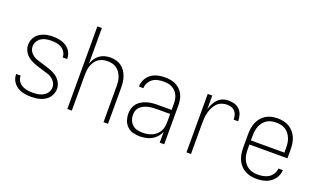

<svg xmlns="http://www.w3.org/2000/svg" viewBox="-77 -1166 2655 1605"><g transform="rotate(20 1250.0 -363.5)"><path d="M249 8Q228 8 207 5.5Q186 3 165.5 -3Q145 -9 127 -20.5Q109 -32 95.5 -48Q82 -64 74.5 -84Q67 -104 67 -125Q67 -126 67 -127Q67 -128 67 -129H107Q107 -128 107 -127.5Q107 -127 107 -127Q107 -110 113 -95Q119 -80 130 -68Q141 -56 155.5 -48.5Q170 -41 185.5 -36.5Q201 -32 217 -30.5Q233 -29 249 -29Q265 -29 281 -30.5Q297 -32 312.5 -36.5Q328 -41 342.5 -49Q357 -57 368 -69Q379 -81 385 -96.5Q391 -112 391 -128Q391 -150 379 -170Q367 -190 349 -202.5Q331 -215 309.5 -221.5Q288 -228 266.5 -234.5Q245 -241 223.5 -247.5Q202 -254 181.5 -262.5Q161 -271 142 -282.5Q123 -294 108.5 -311Q94 -328 85.5 -349Q77 -370 77 -392Q77 -413 83.5 -433Q90 -453 102.5 -469.5Q115 -486 132.5 -497.5Q150 -509 169.5 -516Q189 -523 209.5 -525.5Q230 -528 251 -528Q272 -528 292 -525.5Q312 -523 331.5 -516.5Q351 -510 368.5 -499Q386 -488 398.5 -472Q411 -456 418 -436Q425 -416 425 -396Q425 -395 425 -394Q425 -393 425 -392H385Q385 -393 385 -393.5Q385 -394 385 -395Q385 -418 372.5 -438.5Q360 -459 340 -471Q320 -483 297 -487Q274 -491 251 -491Q228 -491 204.5 -487Q181 -483 161 -470.5Q141 -458 129 -437Q117 -416 117 -393Q117 -370 128.5 -350.5Q140 -331 158.5 -318Q177 -305 198.5 -298.5Q220 -292 241.5 -285.5Q263 -279 284 -272.5Q305 -266 326 -257.5Q347 -249 366 -237.5Q385 -226 399.5 -209Q414 -192 422.5 -171Q431 -150 431 -128Q431 -107 423.5 -86.5Q416 -66 403 -49.5Q390 -33 371.5 -21.5Q353 -10 333 -3.5Q313 3 291.5 5.5Q270 8 249 8Z M569 0V-735H609V-418Q617 -442 631.5 -463.5Q646 -485 666.5 -500Q687 -515 712 -521.5Q737 -528 763 -528Q788 -528 813 -521.5Q838 -515 858.5 -500.5Q879 -486 893.5 -464.5Q908 -443 916.5 -419.5Q925 -396 928 -370.5Q931 -345 931 -320V0H891V-320Q891 -341 888.5 -362Q886 -383 878.5 -402.5Q871 -422 859 -439.5Q847 -457 829.5 -469Q812 -481 791.5 -486Q771 -491 750 -491Q729 -491 708.5 -486Q688 -481 670.5 -469Q653 -457 641 -439.5Q629 -422 621.5 -402.5Q614 -383 611.5 -362Q609 -341 609 -320V0Z M1214 8Q1184 8 1154.5 0Q1125 -8 1103 -29Q1081 -50 1071 -79Q1061 -108 1061 -138Q1061 -163 1068 -186.5Q1075 -210 1090.5 -228.5Q1106 -247 1127.5 -259.5Q1149 -272 1172 -279Q1195 -286 1219.5 -288.5Q1244 -291 1268 -291H1391V-348Q1391 -367 1387.5 -386Q1384 -405 1375.5 -422.5Q1367 -440 1353.5 -453.5Q1340 -467 1323 -476Q1306 -485 1287 -488Q1268 -491 1248 -491Q1223 -491 1198 -486Q1173 -481 1152.5 -466.5Q1132 -452 1119.5 -429Q1107 -406 1107 -381H1067Q1067 -403 1074 -424Q1081 -445 1093.5 -463Q1106 -481 1124 -494Q1142 -507 1162.5 -514.5Q1183 -522 1204.5 -525Q1226 -528 1248 -528Q1273 -528 1297 -524Q1321 -520 1343 -509Q1365 -498 1382.5 -481Q1400 -464 1411 -442.5Q1422 -421 1426.5 -396.5Q1431 -372 1431 -348V0H1391V-96Q1381 -71 1362.5 -50Q1344 -29 1320 -16Q1296 -3 1269 2.5Q1242 8 1214 8ZM1227 -29Q1248 -29 1269 -32.5Q1290 -36 1309.5 -44.5Q1329 -53 1345 -67Q1361 -81 1371.5 -99Q1382 -117 1386.5 -138Q1391 -159 1391 -180V-255H1268Q1249 -255 1230 -253Q1211 -251 1193 -246.5Q1175 -242 1157.5 -233.5Q1140 -225 1126.5 -211.5Q1113 -198 1107 -179.5Q1101 -161 1101 -142Q1101 -118 1110 -95Q1119 -72 1137 -56Q1155 -40 1179 -34.5Q1203 -29 1227 -29Z M1629 0V-520H1669V-398Q1676 -423 1688 -447Q1700 -471 1718 -490Q1736 -509 1761 -518.5Q1786 -528 1813 -528Q1840 -528 1866.5 -520Q1893 -512 1912 -492.5Q1931 -473 1938.5 -446Q1946 -419 1946 -392H1906Q1906 -411 1901 -430.5Q1896 -450 1883 -464.5Q1870 -479 1851 -485Q1832 -491 1813 -491Q1788 -491 1765 -482.5Q1742 -474 1725 -457Q1708 -440 1697 -417.5Q1686 -395 1679.5 -371.5Q1673 -348 1671 -324Q1669 -300 1669 -276V0Z M2251 8Q2224 8 2198 2.5Q2172 -3 2148.5 -16.5Q2125 -30 2107.5 -50.5Q2090 -71 2079.5 -95.5Q2069 -120 2065 -146.5Q2061 -173 2061 -200V-320Q2061 -347 2065 -373.5Q2069 -400 2079.5 -424.5Q2090 -449 2107.5 -469.5Q2125 -490 2148 -503.5Q2171 -517 2197 -522.5Q2223 -528 2250 -528Q2277 -528 2303 -522.5Q2329 -517 2352 -503.5Q2375 -490 2392.5 -469.5Q2410 -449 2420.5 -424.5Q2431 -400 2435 -373.5Q2439 -347 2439 -320V-242H2101V-200Q2101 -178 2104 -156.5Q2107 -135 2115 -115Q2123 -95 2136.5 -78Q2150 -61 2168.5 -49.5Q2187 -38 2208.5 -33.5Q2230 -29 2251 -29Q2276 -29 2301.5 -34Q2327 -39 2348 -52.5Q2369 -66 2382.5 -88.5Q2396 -111 2397 -136H2437Q2436 -114 2428.5 -93Q2421 -72 2407.5 -55Q2394 -38 2376 -25Q2358 -12 2337.5 -5Q2317 2 2295 5Q2273 8 2251 8ZM2399 -278V-320Q2399 -342 2396 -363Q2393 -384 2385 -404Q2377 -424 2363.5 -441.5Q2350 -459 2332 -470.5Q2314 -482 2293 -486.5Q2272 -491 2250 -491Q2228 -491 2207 -486.5Q2186 -482 2168 -470.5Q2150 -459 2136.5 -441.5Q2123 -424 2115 -404Q2107 -384 2104 -363Q2101 -342 2101 -320V-278Z"/></g></svg>

Font: Zed Sans Extralight
Style: Regular
Weight: 200
Designer: Belleve Invis
Foundry: Belleve Invis
Version: Version 1.0.0; ttfautohint (v1.8.4)